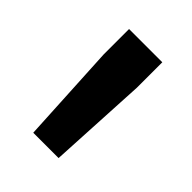

<svg xmlns="http://www.w3.org/2000/svg" viewBox="-95 -733 343 343"><g transform="rotate(45 76.5 -562.0)"><path d="M44 -436 34 -624V-688H118V-624L108 -436Z"/></g></svg>

Font: Saira Ultra Condensed SemiBold
Style: Regular
Weight: 600
Width: 1
Designer: Hector Gatti with collaboration of the Omnibus-Type team
Foundry: Omnibus-Type
Version: Version 1.001; ttfautohint (v1.8)